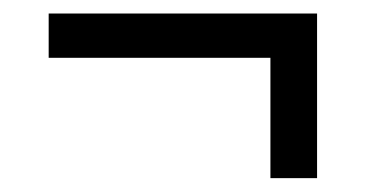

<svg xmlns="http://www.w3.org/2000/svg" viewBox="-20 -364 550 284"><path d="M449 -100.5H380V-318H449ZM52 -278.5V-344H449V-278.5Z"/></svg>

Font: Anek Tamil
Style: Regular
Weight: 400
Designer: Aadarsh Rajan (Tamil), Yesha Goshar (Latin)
Foundry: Ek Type
Version: Version 1.003